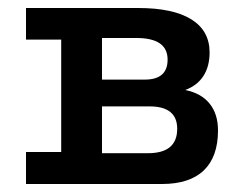

<svg xmlns="http://www.w3.org/2000/svg" viewBox="-20 -460 605 480"><path d="M325 -440Q413 -440 458.5 -411.5Q504 -383 504 -329Q504 -294 488.5 -270Q473 -246 443 -235Q483 -227 504 -201Q525 -175 525 -134Q525 -68 489.5 -34Q454 0 385 0H45V-80H133V-361H45V-440ZM350 -77Q423 -77 423 -138Q423 -194 354 -194H235V-77ZM342 -261Q399 -261 399 -311Q399 -365 321 -365H235V-261Z"/></svg>

Font: Podkova SemiBold
Style: Regular
Weight: 600
Designer: Ilya Yudin
Foundry: Cyreal (www.cyreal.org)
Version: Version 2.103